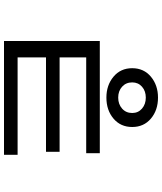

<svg xmlns="http://www.w3.org/2000/svg" viewBox="55 -797 810 960"><g transform="rotate(90 460.0 -317.0)"><path d="M468 -702Q531 -702 573 -666.5Q615 -631 615 -573Q615 -515 573 -479.5Q531 -444 468 -444Q406 -444 363.5 -479.5Q321 -515 321 -573Q321 -631 363.5 -666.5Q406 -702 468 -702ZM468 -641Q435 -641 413.5 -622Q392 -603 392 -573Q392 -542 413.5 -522.5Q435 -503 468 -503Q501 -503 523 -522.5Q545 -542 545 -573Q545 -603 523 -622Q501 -641 468 -641ZM185 -411H746V-343H267V35H185ZM185 0H754V68H185ZM204 -210H739V-142H204Z"/></g></svg>

Font: hexlkorean05
Style: Book
Weight: 400
Designer: Jelle Bosma - Monotype Design Team
Foundry: Monotype Imaging Inc.
Version: Version 2.003